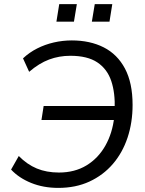

<svg xmlns="http://www.w3.org/2000/svg" viewBox="-20 -912 713 941"><path d="M265.7 8.9Q192.7 8.9 132.7 -15.4Q72.8 -39.7 34.3 -80.9L72 -147.4Q112.5 -106.1 160.4 -86.2Q208.2 -66.4 268.7 -66.4Q346.1 -66.4 403.6 -101.2Q461 -136 496 -197.5Q531.1 -259.1 540.1 -339.4L550.8 -323.9H183.2L193.9 -392.5H552.7L542 -374.7Q545.1 -456.1 525.3 -515Q505.5 -573.9 457.1 -606.2Q408.8 -638.6 324.7 -638.6Q269.8 -638.6 220.7 -620.3Q171.5 -601.9 122.9 -560L92.8 -626Q123.9 -655.2 162.1 -674.5Q200.3 -693.9 243.7 -703.9Q287.2 -713.9 331.8 -713.9Q421.1 -713.9 488.1 -680Q555.1 -646.1 592.5 -575.9Q629.8 -505.7 629.8 -397.7Q629.8 -311.6 605.1 -237.3Q580.3 -163.1 532.9 -108.1Q485.5 -53.1 418.2 -22.1Q350.9 8.9 265.7 8.9ZM430.2 -805.9 444.4 -891.7H530.3L516.6 -805.9ZM256.5 -805.9 270.3 -891.7H356.6L342.4 -805.9Z"/></svg>

Font: Nunito Sans 12pt ExtraLight
Style: Italic
Weight: 200
Italic angle: -9°
Designer: Vernon Adams
Foundry: Vernon Adams
Version: Version 3.101;gftools[0.9.27]